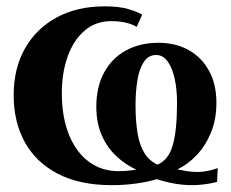

<svg xmlns="http://www.w3.org/2000/svg" viewBox="-20 -558 709 590"><path d="M324 11Q225 11 157.8 -24Q90.5 -59 56.2 -121.2Q22 -183.5 22 -265Q22 -348.5 57.2 -410Q92.5 -471.5 155.2 -505Q218 -538.5 301.5 -538.5Q346 -538.5 374 -530.2Q402 -522 417 -513L400 -475.5Q386.5 -483.5 367.2 -488.2Q348 -493 321.5 -493Q273.5 -493 239.5 -463.5Q205.5 -434 187.8 -384Q170 -334 170 -272Q170 -198.5 191.8 -144.5Q213.5 -90.5 252.8 -61.2Q292 -32 344.5 -32Q355 -32 364.8 -32.8Q374.5 -33.5 383.5 -34.5Q392.5 -35.5 399 -36.5Q366.5 -51.5 338.2 -77.5Q310 -103.5 293 -141.5Q276 -179.5 276 -230Q276 -291 299.8 -335Q323.5 -379 366.8 -402.8Q410 -426.5 467 -426.5Q520 -426.5 560 -404Q600 -381.5 622.5 -340.2Q645 -299 645 -242Q645 -191 628.2 -150.5Q611.5 -110 584.2 -81.2Q557 -52.5 525 -37.5Q539 -34.5 554.5 -32Q570 -29.5 588 -29.5Q603 -29.5 620.2 -33.2Q637.5 -37 649 -41.5L647 1Q638 3.5 624 6Q610 8.5 595.5 9.8Q581 11 570.5 11Q544 11 516.5 6.2Q489 1.5 462 -7.5Q434.5 1 397.8 6Q361 11 324 11ZM464 -52Q498 -66.5 511 -112.2Q524 -158 524 -242.5Q524 -283 516.8 -316.2Q509.5 -349.5 495.2 -369.2Q481 -389 460 -389Q436.5 -389 422.5 -368.5Q408.5 -348 402.5 -313Q396.5 -278 396.5 -235.5Q396.5 -185 402.8 -148.2Q409 -111.5 423.8 -87.8Q438.5 -64 464 -52Z"/></svg>

Font: Merriweather 96pt
Style: Bold
Weight: 700
Version: Version 2.100